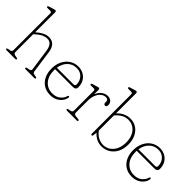

<svg xmlns="http://www.w3.org/2000/svg" viewBox="50 -1462 2211 2211"><g transform="rotate(45 1156.0 -356.5)"><path d="M141.5 -705.5V-379.5Q180 -414.5 218.2 -434Q256.5 -453.5 294 -453.5Q347 -453.5 376.8 -421.2Q406.5 -389 415 -328L453 -57Q454.5 -45 460.5 -37.8Q466.5 -30.5 480.5 -28L506.5 -23.5Q523 -20.5 523 -10.5Q523 0 507.5 0H367Q351.5 0 351.5 -10.5Q351.5 -20.5 368 -23.5L394 -28Q425 -33.5 421.5 -57L384 -319.5Q376 -374.5 353.8 -401Q331.5 -427.5 290 -427.5Q262 -427.5 228.2 -412Q194.5 -396.5 152 -358L141.5 -348.5V-57Q141.5 -33 169.5 -28L195 -23.5Q211.5 -20.5 211.5 -10.5Q211.5 0 196 0H55.5Q40 0 40 -10.5Q40 -20.5 56.5 -23.5L83 -28Q110.5 -33 110.5 -57V-655Q110.5 -677.5 90.5 -677.5H45.5Q30 -677.5 30 -689Q30 -698 45.5 -702.5L97 -717.5Q105.5 -720 112.5 -722.2Q119.5 -724.5 124 -724.5Q141.5 -724.5 141.5 -705.5Z M941 -283.5Q941 -241.5 894.5 -241.5H604Q603.5 -234 603.5 -226Q603.5 -129 652.2 -74.8Q701 -20.5 777.5 -20.5Q840 -20.5 876.8 -52.2Q913.5 -84 923.5 -122Q926.5 -134.5 935.5 -134.5Q947 -134.5 945.5 -120Q941.5 -87 919.2 -57Q897 -27 859.8 -8.2Q822.5 10.5 774 10.5Q710.5 10.5 664.5 -19Q618.5 -48.5 594 -100Q569.5 -151.5 569.5 -218.5Q569.5 -285 595.5 -338.2Q621.5 -391.5 667.8 -422.2Q714 -453 775 -453Q821.5 -453 859.2 -432Q897 -411 919 -373Q941 -335 941 -283.5ZM771 -427.5Q706 -427.5 661.5 -383.2Q617 -339 606.5 -267.5H876Q904 -267.5 904 -292.5Q904 -348.5 868 -388Q832 -427.5 771 -427.5Z M1126.5 -428V-355Q1146 -402.5 1180 -428Q1214 -453.5 1251.5 -453.5Q1288.5 -453.5 1309.5 -433.5Q1330.5 -413.5 1330.5 -382Q1330.5 -351 1307 -351Q1284.5 -351 1284.5 -380.5V-393Q1284.5 -427.5 1245.5 -427.5Q1216 -427.5 1188.8 -407Q1161.5 -386.5 1144 -346.2Q1126.5 -306 1126.5 -247V-57Q1126.5 -31 1154 -28L1197 -23.5Q1214 -21.5 1214 -10.5Q1214 0 1198 0H1040.5Q1025 0 1025 -10.5Q1025 -20.5 1041.5 -23.5L1067.5 -28Q1095.5 -33 1095.5 -57V-377.5Q1095.5 -400 1075.5 -400H1030.5Q1015 -400 1015 -411Q1015 -420.5 1030 -424.5L1081.5 -440Q1090.5 -442.5 1097.5 -444.8Q1104.5 -447 1109 -447Q1126.5 -447 1126.5 -428Z M1460 -705.5V-376.5Q1491.5 -413 1533.5 -433Q1575.5 -453 1619.5 -453Q1677 -453 1721 -424.5Q1765 -396 1790 -345Q1815 -294 1815 -226Q1815 -150.5 1786.8 -97.8Q1758.5 -45 1711.8 -17.2Q1665 10.5 1608.5 10.5Q1564.5 10.5 1525.5 -9.2Q1486.5 -29 1459.5 -61.5L1453 -14Q1451.5 0 1440.5 0Q1428.5 0 1428.5 -16.5V-655Q1428.5 -677.5 1408.5 -677.5H1363.5Q1348.5 -677.5 1348.5 -689Q1348.5 -698 1363.5 -702.5L1415 -717.5Q1424 -720 1430.8 -722.2Q1437.5 -724.5 1442 -724.5Q1460 -724.5 1460 -705.5ZM1615.5 -426.5Q1568 -426.5 1529 -404Q1490 -381.5 1460 -343V-98Q1488.5 -58 1528.5 -36.5Q1568.5 -15 1612 -15Q1658.5 -15 1696.8 -40Q1735 -65 1757.8 -112Q1780.5 -159 1780.5 -224.5Q1780.5 -286.5 1759 -331.8Q1737.5 -377 1700.2 -401.8Q1663 -426.5 1615.5 -426.5Z M2270 -283.5Q2270 -241.5 2223.5 -241.5H1933Q1932.5 -234 1932.5 -226Q1932.5 -129 1981.2 -74.8Q2030 -20.5 2106.5 -20.5Q2169 -20.5 2205.8 -52.2Q2242.5 -84 2252.5 -122Q2255.5 -134.5 2264.5 -134.5Q2276 -134.5 2274.5 -120Q2270.5 -87 2248.2 -57Q2226 -27 2188.8 -8.2Q2151.5 10.5 2103 10.5Q2039.5 10.5 1993.5 -19Q1947.5 -48.5 1923 -100Q1898.5 -151.5 1898.5 -218.5Q1898.5 -285 1924.5 -338.2Q1950.5 -391.5 1996.8 -422.2Q2043 -453 2104 -453Q2150.5 -453 2188.2 -432Q2226 -411 2248 -373Q2270 -335 2270 -283.5ZM2100 -427.5Q2035 -427.5 1990.5 -383.2Q1946 -339 1935.5 -267.5H2205Q2233 -267.5 2233 -292.5Q2233 -348.5 2197 -388Q2161 -427.5 2100 -427.5Z"/></g></svg>

Font: Fraunces 72pt S100 Thin
Style: Regular
Weight: 100
Version: Version 1.000; ttfautohint (v1.8.3)